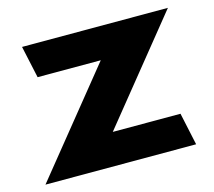

<svg xmlns="http://www.w3.org/2000/svg" viewBox="-79 -588 773 693"><g transform="rotate(-15 307.5 -241.0)"><path d="M573 10 547 -111H294L602 -492H57L83 -372H319L10 10Z"/></g></svg>

Font: Bluebird
Style: SfBdExt
Weight: 700
Designer: Jasper
Foundry: Cannot Into Space Fonts
Version: Version 0.98